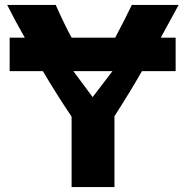

<svg xmlns="http://www.w3.org/2000/svg" viewBox="-20 -734 751 775"><path d="M442 21H269V-263Q206 -357 153 -447H19V-582H80Q45 -643 9 -714H205Q240 -635 269 -582H445Q486 -659 512 -714H701L629 -582H689V-447H553Q507 -366 442 -265ZM276 -447 354 -342 434 -447Z"/></svg>

Font: Repo
Style: ExtraBold
Weight: 800
Designer: Stefan Peev
Foundry: Context Ltd
Version: Version 001.000